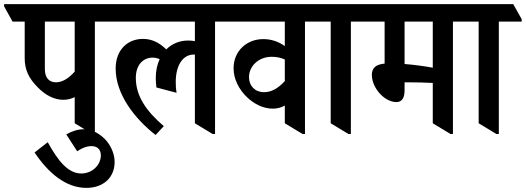

<svg xmlns="http://www.w3.org/2000/svg" viewBox="-69 -644 2555 933"><path d="M239 -159C259 -159 277 -164 294 -172V-45L380 7H392V-539H503V-551L462 -624H-49V-613L-8 -539H51V-361C51 -306 70 -264 115 -219C150 -183 193 -159 239 -159ZM149 -308V-539H294V-296C264 -262 233 -244 203 -244C169 -244 149 -267 149 -308Z M351 269C433 269 488 219 488 143C488 107 473 71 450 42C421 8 380 -16 338 -16C308 -16 280 -6 253 9L306 91C334 73 354 66 375 66C405 66 421 83 421 111C421 157 380 199 326 199C262 199 213 138 163 47L99 97C165 195 249 269 351 269Z M687 12 727 -31C643 -103 591 -176 591 -266C591 -328 626 -364 673 -364C685 -364 696 -361 707 -357C695 -331 688 -301 688 -266C688 -249 689 -237 691 -219L789 -193C786 -209 785 -225 785 -246C785 -324 818 -379 873 -379H878V-45L964 7H976V-539H1087V-551L1046 -624H405V-613L446 -539H878V-444C868 -446 857 -447 845 -447C804 -447 767 -432 739 -404C707 -435 671 -455 626 -455C550 -455 493 -401 493 -311C493 -186 585 -68 687 12Z M1258 -116C1279 -116 1299 -122 1315 -131V-45L1401 7H1413V-539H1524V-551L1483 -624H989V-613L1030 -539H1315V-420C1286 -441 1251 -454 1210 -454C1132 -454 1066 -398 1066 -312C1066 -259 1093 -208 1132 -171C1167 -138 1210 -116 1258 -116ZM1141 -269C1141 -323 1188 -368 1251 -368C1275 -368 1295 -364 1315 -355V-250C1283 -215 1250 -196 1214 -196C1170 -196 1141 -227 1141 -269Z M1624 7H1636V-539H1747V-551L1706 -624H1426V-613L1467 -539H1538V-45Z M1857 -148C1887 -148 1897 -172 1897 -206V-244C1901 -244 1905 -244 1908 -244C1949 -244 2002 -243 2034 -241V-45L2120 7H2132V-539H2243V-551L2202 -624H1648V-613L1689 -539H1800V-335C1760 -331 1738 -316 1738 -280C1738 -217 1799 -148 1857 -148ZM1897 -333V-539H2034V-315C1997 -322 1946 -329 1897 -333Z M2343 7H2355V-539H2466V-551L2425 -624H2145V-613L2186 -539H2257V-45Z"/></svg>

Font: Noto Serif Devanagari Condensed SemiBold
Style: Regular
Weight: 600
Width: 3
Designer: Universal Thirst, Indian Type Foundry and the Monotype Design Team
Foundry: Monotype Imaging Inc.
Version: Version 2.004